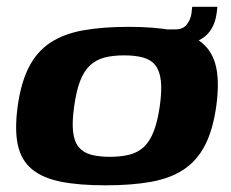

<svg xmlns="http://www.w3.org/2000/svg" viewBox="-20 -548 693 575"><path d="M296 7Q216.6 7 162 -3.9Q107.4 -14.9 75.4 -41.5Q43.4 -68.1 33.4 -113.9Q23.4 -159.6 33 -230.3Q43 -301.6 66.8 -347.5Q90.5 -393.5 130.3 -419.9Q170.1 -446.4 228.2 -457Q286.4 -467.6 365.4 -467.6Q444.8 -467.6 499.4 -456.7Q554 -445.7 585.7 -419.1Q617.3 -392.5 627.3 -346.8Q637.3 -301 627.7 -230.3Q617.7 -159 594 -113.1Q570.2 -67.1 530.7 -40.7Q491.3 -14.3 433.3 -3.6Q375.3 7 296 7ZM309.2 -78.4Q342.7 -78.4 368 -84.9Q393.2 -91.4 410.8 -107.9Q428.5 -124.4 440.2 -154.3Q452 -184.2 458.5 -230Q465.1 -276.8 461.7 -306.4Q458.4 -335.9 445.2 -352.6Q432 -369.2 408.6 -375.7Q385.2 -382.2 351.6 -382.2Q318.1 -382.2 293.1 -375.7Q268.2 -369.2 250.1 -352.6Q231.9 -335.9 220.3 -306.4Q208.7 -276.8 202.2 -230Q195.6 -184.2 198.8 -154.3Q202.1 -124.4 215.4 -107.9Q228.8 -91.4 252.2 -84.9Q275.6 -78.4 309.2 -78.4ZM479 -409.6 484.3 -460H505.3Q527.9 -460 539.1 -474.2Q550.3 -488.4 553.3 -506.7L555.6 -527.6H631L628.7 -507.6Q621.2 -454.6 583.8 -431.8Q546.3 -409 479 -409.6Z"/></svg>

Font: Genos Thin
Style: Italic
Weight: 100
Italic angle: -8°
Designer: Robert E. Leuschke
Foundry: Robert E. Leuschke
Version: Version 1.010